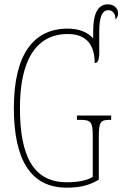

<svg xmlns="http://www.w3.org/2000/svg" viewBox="-20 -856 565 886"><path d="M288 10C350 10 393 -1 436 -27V-225C436 -295 444 -303 489 -303H493V-323H335V-303H346C400 -303 408 -295 408 -226V-40C383 -23 339 -15 288 -15C133 -15 72 -137 72 -358C72 -582 149 -699 293 -699C387 -699 417 -639 417 -565C430 -565 438 -578 438 -611V-711C438 -784 454 -809 480 -809C500 -809 513 -792 513 -766C519 -772 525 -781 525 -793C525 -820 504 -836 478 -836C429 -836 410 -789 410 -711V-679C387 -705 348 -724 293 -724C137 -724 44 -608 44 -358C44 -121 120 10 288 10Z"/></svg>

Font: Noto Serif ExtraCondensed Thin
Style: Regular
Weight: 100
Width: 2
Designer: Monotype Design Team
Foundry: Monotype Imaging Inc.
Version: Version 2.013